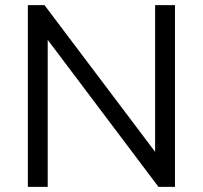

<svg xmlns="http://www.w3.org/2000/svg" viewBox="-20 -725 787 745"><path d="M88.1 0V-705H152.7L605.2 -105H581.9V-705H658.9V0H594.8L142.8 -600H165.1V0Z"/></svg>

Font: Mulish ExtraLight
Style: Regular
Weight: 200
Designer: Vernon Adams
Foundry: Vernon Adams
Version: Version 3.603